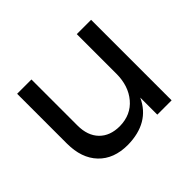

<svg xmlns="http://www.w3.org/2000/svg" viewBox="-121 -709 892 892"><g transform="rotate(-45 324.5 -263.0)"><path d="M465 -529H559V0H465V-112Q413 1 269 3Q177 3 125 -51.5Q73 -106 73 -202V-529H167V-227Q167 -160 203.5 -122.5Q240 -85 304 -85Q378 -86 421.5 -137.5Q465 -189 465 -269Z"/></g></svg>

Font: Montserrat arm
Style: Regular
Weight: 400
Designer: Julieta Ulanovsky
Foundry: Julieta Ulanovsky
Version: Version 6.000;PS 006.000;hotconv 1.0.88;makeotf.lib2.5.64775